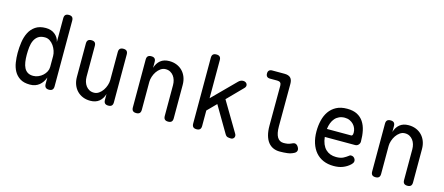

<svg xmlns="http://www.w3.org/2000/svg" viewBox="-50 -1295 4300 1860"><g transform="rotate(15 2100.0 -365.0)"><path d="M465 10Q442 10 431 -1.5Q420 -13 420 -36V-100Q411 -75 397.5 -55Q384 -35 366 -20.5Q348 -6 325 2Q302 10 273 10Q212 10 174 -14Q136 -38 115 -76.5Q94 -115 87 -162.5Q80 -210 80 -256Q80 -310 88 -364.5Q96 -419 118 -462.5Q140 -506 180 -533Q220 -560 283 -560Q338 -560 374.5 -530.5Q411 -501 420 -456V-695Q420 -718 431 -729Q442 -740 465 -740Q488 -740 499 -729Q510 -718 510 -695V-36Q510 -13 499 -1.5Q488 10 465 10ZM282 -80Q309 -80 334 -91Q359 -102 378 -119.5Q397 -137 408.5 -159.5Q420 -182 420 -206V-316Q420 -340 411 -367Q402 -394 386 -417Q370 -440 347.5 -455Q325 -470 298 -470Q255 -470 230 -452Q205 -434 191.5 -404.5Q178 -375 174 -337.5Q170 -300 170 -262Q170 -223 175 -189.5Q180 -156 192.5 -131.5Q205 -107 227 -93.5Q249 -80 282 -80Z M1015 -234V-515Q1015 -538 1026 -549Q1037 -560 1060 -560Q1083 -560 1094 -549Q1105 -538 1105 -515V-35Q1105 -12 1094 -1Q1083 10 1060 10Q1037 10 1026 -1Q1015 -12 1015 -35V-94Q1001 -46 967 -18Q933 10 878 10Q838 10 804.5 -3.5Q771 -17 746.5 -42Q722 -67 708.5 -102Q695 -137 695 -180V-515Q695 -538 706 -549Q717 -560 740 -560Q763 -560 774 -549Q785 -538 785 -515V-206Q785 -180 792 -156.5Q799 -133 812.5 -115Q826 -97 846 -86Q866 -75 893 -75Q920 -75 942.5 -91Q965 -107 981 -130.5Q997 -154 1006 -182Q1015 -210 1015 -234Z M1385 -316V-35Q1385 -12 1374 -1Q1363 10 1340 10Q1317 10 1306 -1Q1295 -12 1295 -35V-515Q1295 -538 1306 -549Q1317 -560 1340 -560Q1363 -560 1374 -549Q1385 -538 1385 -515V-456Q1399 -504 1433 -532Q1467 -560 1522 -560Q1562 -560 1595.5 -546.5Q1629 -533 1653.5 -508Q1678 -483 1691.5 -448Q1705 -413 1705 -370V-35Q1705 -12 1694 -1Q1683 10 1660 10Q1637 10 1626 -1Q1615 -12 1615 -35V-344Q1615 -370 1608 -393.5Q1601 -417 1587.5 -435Q1574 -453 1554 -464Q1534 -475 1507 -475Q1480 -475 1457.5 -459Q1435 -443 1419 -419.5Q1403 -396 1394 -368Q1385 -340 1385 -316Z M1990 -35Q1990 -12 1979 -1Q1968 10 1945 10Q1922 10 1911 -1Q1900 -12 1900 -35V-695Q1900 -718 1911 -729Q1922 -740 1945 -740Q1968 -740 1979 -729Q1990 -718 1990 -695V-313L2215 -539Q2226 -550 2237.5 -555Q2249 -560 2262 -560Q2276 -560 2286 -554Q2296 -548 2300.5 -538.5Q2305 -529 2303 -518Q2301 -507 2291 -497L2141 -344L2318 -46Q2325 -35 2325 -24.5Q2325 -14 2320.5 -6.5Q2316 1 2308 5.5Q2300 10 2291 10Q2274 10 2258 6.5Q2242 3 2230 -18L2077 -278L1990 -190Z M2709 -224Q2709 -152 2730.5 -116Q2752 -80 2794 -80Q2814 -80 2833 -83Q2852 -86 2875 -97Q2895 -108 2910.5 -102.5Q2926 -97 2937 -78Q2949 -58 2944.5 -41.5Q2940 -25 2921 -15Q2891 1 2856 5.5Q2821 10 2779 10Q2743 10 2713.5 -3Q2684 -16 2663 -42.5Q2642 -69 2630.5 -110Q2619 -151 2619 -207L2620 -608Q2620 -628 2610 -638Q2600 -648 2580 -648H2506Q2486 -648 2475.5 -658.5Q2465 -669 2465 -689Q2465 -709 2475.5 -719.5Q2486 -730 2506 -730H2630Q2671 -730 2690.5 -710.5Q2710 -691 2710 -650Z M3459 -132Q3478 -132 3490.5 -118.5Q3503 -105 3503 -88Q3503 -79 3498.5 -70.5Q3494 -62 3482 -50Q3466 -35 3448 -24Q3430 -13 3409.5 -5Q3389 3 3366.5 6.5Q3344 10 3319 10Q3261 10 3215.5 -9.5Q3170 -29 3138.5 -65.5Q3107 -102 3090 -154.5Q3073 -207 3073 -272Q3073 -329 3085.5 -381.5Q3098 -434 3125.5 -473.5Q3153 -513 3197 -536.5Q3241 -560 3305 -560Q3365 -560 3405 -539.5Q3445 -519 3469.5 -482Q3494 -445 3504.5 -395.5Q3515 -346 3515 -287Q3515 -269 3502 -254.5Q3489 -240 3468 -240H3165Q3169 -200 3182 -169.5Q3195 -139 3215 -119.5Q3235 -100 3261.5 -90Q3288 -80 3320 -80Q3365 -80 3391.5 -94Q3418 -108 3433 -120Q3441 -127 3446 -129.5Q3451 -132 3459 -132ZM3165 -320H3409Q3414 -320 3419.5 -326Q3425 -332 3425 -353Q3425 -374 3417 -395Q3409 -416 3393.5 -432.5Q3378 -449 3355.5 -459.5Q3333 -470 3305 -470Q3274 -470 3249.5 -459Q3225 -448 3207.5 -428Q3190 -408 3179.5 -380.5Q3169 -353 3165 -320Z M3785 -316V-35Q3785 -12 3774 -1Q3763 10 3740 10Q3717 10 3706 -1Q3695 -12 3695 -35V-515Q3695 -538 3706 -549Q3717 -560 3740 -560Q3763 -560 3774 -549Q3785 -538 3785 -515V-456Q3799 -504 3833 -532Q3867 -560 3922 -560Q3962 -560 3995.5 -546.5Q4029 -533 4053.5 -508Q4078 -483 4091.5 -448Q4105 -413 4105 -370V-35Q4105 -12 4094 -1Q4083 10 4060 10Q4037 10 4026 -1Q4015 -12 4015 -35V-344Q4015 -370 4008 -393.5Q4001 -417 3987.5 -435Q3974 -453 3954 -464Q3934 -475 3907 -475Q3880 -475 3857.5 -459Q3835 -443 3819 -419.5Q3803 -396 3794 -368Q3785 -340 3785 -316Z"/></g></svg>

Font: Maple Mono NL
Style: Regular
Weight: 400
Monospace: yes
Designer: subframe7536
Version: Version 7.000